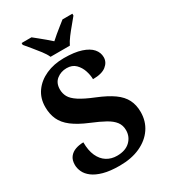

<svg xmlns="http://www.w3.org/2000/svg" viewBox="-223 -1042 1033 1163"><g transform="rotate(-30 293.0 -460.5)"><path d="M264 10Q197 10 152 -2.5Q107 -15 80 -35.5Q53 -56 41.5 -81Q30 -106 30 -130Q30 -164 46 -184.5Q62 -205 88 -214Q114 -223 143 -223Q143 -166 160.5 -127.5Q178 -89 209 -69.5Q240 -50 280 -50Q339 -50 371.5 -81Q404 -112 404 -158Q404 -192 385.5 -216.5Q367 -241 330 -261.5Q293 -282 237 -305Q167 -334 126 -365.5Q85 -397 67.5 -435.5Q50 -474 50 -523Q50 -584 82 -629Q114 -674 169.5 -699Q225 -724 295 -724Q369 -724 416 -708.5Q463 -693 485.5 -667Q508 -641 508 -608Q508 -573 477.5 -549Q447 -525 385 -525Q385 -553 374.5 -585Q364 -617 341 -640Q318 -663 279 -663Q239 -663 209.5 -639.5Q180 -616 180 -571Q180 -543 193 -519Q206 -495 242 -471.5Q278 -448 345 -421Q414 -393 456 -363Q498 -333 517 -295.5Q536 -258 536 -209Q536 -145 502.5 -95.5Q469 -46 408 -18Q347 10 264 10ZM230 -771Q220 -794 199.5 -820.5Q179 -847 157.5 -873Q136 -899 120 -918V-931H189Q203 -920 222.5 -904Q242 -888 262 -871.5Q282 -855 297 -841Q312 -855 332 -871.5Q352 -888 372 -904Q392 -920 406 -931H475V-918Q460 -899 438 -873Q416 -847 396 -820.5Q376 -794 365 -771Z"/></g></svg>

Font: Noto Serif Tamil
Style: Italic
Weight: 400
Italic angle: -12°
Designer: Indian Type Foundry, Tom Grace, and the Monotype Design Team
Foundry: Monotype Imaging Inc.
Version: Version 2.003